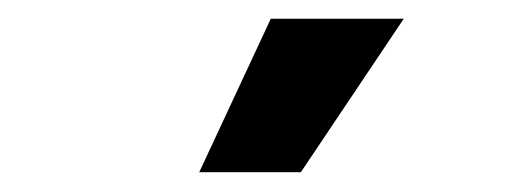

<svg xmlns="http://www.w3.org/2000/svg" viewBox="-20 -797 537 202"><path d="M189.6 -615.8H296.5L404.8 -777.3H264.9Z"/></svg>

Font: Margiela Sans
Style: Bold
Weight: 700
Designer: Stefan Endress, Andreas Faust
Version: Version 1.100;FEAKit 1.0